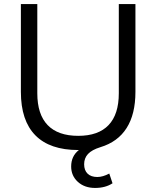

<svg xmlns="http://www.w3.org/2000/svg" viewBox="-20 -732 771 947"><path d="M648 -712V-279Q648 -169 604.5 -100.5Q561 -32 475 -6Q433 7 414 27.5Q395 48 395 78Q395 108 412 124.5Q429 141 460 141Q487 141 519 124L535 172Q500 195 449 195Q397 195 364 165Q331 135 331 89Q331 38 369 8H366Q226 8 154.5 -64.5Q83 -137 83 -279V-712H164V-272Q164 -168 215 -115Q266 -62 366 -62Q465 -62 515.5 -115Q566 -168 566 -272V-712Z"/></svg>

Font: Muli
Style: Regular
Weight: 400
Designer: Vernon Adams
Foundry: Vernon Adams
Version: Version 2.000